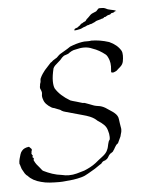

<svg xmlns="http://www.w3.org/2000/svg" viewBox="-57 -598 479 645"><g transform="rotate(-5 182.5 -276.0)"><path d="M117 9Q101 9 85.5 8Q70 7 56 3Q28 -4 13 -21Q9 -23 4 -30Q2 -34 -0.5 -38Q-3 -42 -5 -46Q-7 -51 -8 -55.5Q-9 -60 -11 -64Q-11 -69 -10.5 -72.5Q-10 -76 -9 -80Q-7 -88 -4.5 -95.5Q-2 -103 2 -107Q9 -116 26 -118L32 -112Q36 -109 34 -104Q33 -103 33 -100Q33 -97 32 -95Q34 -91 34 -90Q36 -90 36 -87Q36 -86 35 -84V-81Q36 -80 37 -80L38 -79Q40 -77 38 -75V-70Q39 -69 40 -67Q41 -65 42 -63Q44 -60 46 -57Q48 -54 51 -51Q54 -48 56 -45Q58 -42 60 -40Q64 -34 67 -33Q81 -26 96 -21Q111 -16 128 -14Q140 -11 151 -11Q165 -11 178 -14.5Q191 -18 204 -22Q214 -26 224.5 -31.5Q235 -37 244 -44Q249 -48 255 -53Q261 -58 268 -63Q283 -74 287 -86Q289 -90 290 -95Q291 -100 292 -104Q294 -114 298 -118Q299 -121 299 -127Q299 -138 295 -150Q292 -161 284 -169Q276 -177 263 -185Q254 -194 241.5 -199.5Q229 -205 213 -209L159 -224Q151 -226 146 -229Q142 -233 132 -236Q130 -237 127 -238Q124 -239 122 -240Q120 -240 117.5 -241Q115 -242 113 -243Q91 -256 87 -272Q83 -282 85 -291Q86 -295 84 -301Q83 -303 82 -306Q81 -309 80 -311Q80 -317 81 -320Q81 -325 83 -329Q84 -332 84 -336Q84 -340 85 -343Q89 -352 93.5 -358.5Q98 -365 102 -370L123 -393Q126 -394 132 -400Q137 -403 140 -405Q143 -407 145 -408Q154 -417 157 -419Q165 -424 174 -429Q183 -434 193 -441Q215 -450 234 -453Q238 -454 242 -454Q246 -454 250 -454H255Q262 -454 265 -455Q294 -455 325 -445Q352 -433 364 -412Q367 -406 367 -396Q367 -386 365 -376Q363 -366 355 -359L347 -352Q342 -346 336 -344Q330 -341 326 -342Q322 -342 323 -348Q323 -352 323.5 -355.5Q324 -359 324 -363Q324 -375 321 -384Q316 -399 310 -404Q300 -412 289.5 -418Q279 -424 267 -428Q254 -434 239 -434Q232 -434 225.5 -433Q219 -432 211 -430Q203 -429 196.5 -425.5Q190 -422 185 -418Q183 -417 180 -416Q177 -415 174 -414Q169 -413 163 -407Q160 -403 156 -399Q152 -395 147 -391Q142 -387 137.5 -382.5Q133 -378 131 -373Q125 -348 125 -331Q125 -315 129 -306Q144 -281 178 -261Q180 -260 185.5 -258.5Q191 -257 198 -255L218 -249Q223 -249 225 -248.5Q227 -248 229 -247Q230 -247 240 -243L253 -238Q258 -236 264 -235Q270 -234 276 -233Q288 -230 299 -222Q303 -219 309.5 -215Q316 -211 322 -206Q334 -196 335 -184Q336 -176 337 -169.5Q338 -163 339 -157Q340 -154 340 -148Q340 -141 337 -133Q336 -126 332 -119Q330 -115 328.5 -111.5Q327 -108 325 -104Q322 -101 319 -99Q317 -96 315 -93Q313 -90 312 -88Q310 -83 308 -82Q308 -80 304 -76Q303 -75 302 -75Q301 -75 300 -73Q298 -73 295 -70Q291 -66 289 -62Q287 -58 283 -54Q279 -52 277 -50Q275 -50 273 -49Q271 -48 269 -47L265 -43Q263 -39 259 -38L240 -25L216 -11Q205 -4 192 -0.5Q179 3 165 5Q153 6 140.5 7.5Q128 9 117 9ZM212 -494Q212 -500 218 -501Q225 -503 227 -506Q232 -509 233.5 -511Q235 -513 236 -514Q239 -515 239.5 -515.5Q240 -516 241 -516Q243 -518 246.5 -519.5Q250 -521 252 -522Q254 -525 256 -527.5Q258 -530 260 -531L271 -542Q274 -545 282 -548Q290 -551 291 -552Q296 -557 298 -559.5Q300 -562 311 -561H312Q317 -561 321.5 -559Q326 -557 330 -555Q336 -553 340 -552.5Q344 -552 347 -551Q353 -550 356 -548Q360 -546 356 -546Q355 -548 353 -546Q349 -542 346 -542L341 -541Q340 -541 339 -539.5Q338 -538 336 -537L328 -535L319 -530Q316 -530 316 -530L313 -527Q309 -525 306 -525Q305 -525 305 -524.5Q305 -524 303 -523Q302 -525 300 -523Q299 -522 298 -522Q297 -522 297 -522Q294 -521 291.5 -520.5Q289 -520 287 -519Q286 -518 283.5 -516.5Q281 -515 271 -511Q267 -511 261 -508Q257 -508 254 -506Q251 -504 247 -503Q243 -502 239.5 -500Q236 -498 232 -497Q219 -494 214 -494Z"/></g></svg>

Font: Estonia
Style: Regular
Weight: 400
Designer: Robert E. Leuschke
Foundry: Robert E. Leuschke
Version: Version 1.014; ttfautohint (v1.8.3)